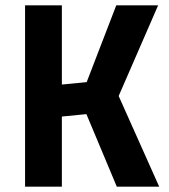

<svg xmlns="http://www.w3.org/2000/svg" viewBox="-20 -700 633 720"><path d="M304 -272 418 0H577L425 -340L573 -680H416L305 -392L212 -383V-680H74V0H212V-263Z"/></svg>

Font: Online Auction - Bold
Style: Bold
Weight: 500
Designer: Mohamed Mostafa, the designer of Online Auction
Foundry: Kief Type Foundry
Version: ""